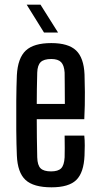

<svg xmlns="http://www.w3.org/2000/svg" viewBox="-20 -792 422 820"><path d="M256 -213H340Q342 -194 342 -170.5Q342 -147 341 -128Q338 -55 306 -23.5Q274 8 200 8Q123 8 89 -23.5Q55 -55 52 -128Q50 -174 49.5 -236Q49 -298 49.5 -360.5Q50 -423 52 -471Q56 -544 90 -576Q124 -608 199 -608Q272 -608 305 -576.5Q338 -545 341 -474Q342 -452 342.5 -398.5Q343 -345 340 -283H137Q137 -244 137.5 -204Q138 -164 139 -120Q140 -86 153.5 -73Q167 -60 198 -60Q228 -60 241 -73Q254 -86 256 -120Q257 -154 256 -213ZM199 -540Q167 -540 153.5 -526.5Q140 -513 139 -482Q138 -445 137.5 -412.5Q137 -380 137 -348H257Q257 -394 256.5 -430Q256 -466 256 -482Q254 -513 241 -526.5Q228 -540 199 -540ZM94 -772H153L228 -653H168Z"/></svg>

Font: Big Shoulders Display SemiBold
Style: Regular
Weight: 600
Designer: Patric King
Foundry: XO Type Co
Version: Version 1.000; ttfautohint (v1.8.2)